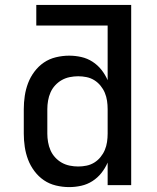

<svg xmlns="http://www.w3.org/2000/svg" viewBox="-20 -755 640 783"><path d="M262 8Q235 8 208 1.5Q181 -5 159 -20Q137 -35 120.5 -57Q104 -79 94.5 -104Q85 -129 81 -156Q77 -183 77 -210V-310Q77 -337 81 -364Q85 -391 94.5 -416Q104 -441 120.5 -463Q137 -485 159 -500Q181 -515 208 -521.5Q235 -528 262 -528Q287 -528 311.5 -522.5Q336 -517 357 -503.5Q378 -490 393.5 -470.5Q409 -451 419 -428V-651H128V-735H515V0H419V-92Q409 -69 393.5 -49.5Q378 -30 357 -16.5Q336 -3 311.5 2.5Q287 8 262 8ZM299 -76Q316 -76 333 -79.5Q350 -83 364.5 -92Q379 -101 390 -114.5Q401 -128 407.5 -143.5Q414 -159 416.5 -176Q419 -193 419 -210V-310Q419 -327 416.5 -344Q414 -361 407.5 -376.5Q401 -392 390 -405.5Q379 -419 364.5 -428Q350 -437 333 -440.5Q316 -444 299 -444Q282 -444 264.5 -440.5Q247 -437 232 -428.5Q217 -420 205 -407Q193 -394 186 -378Q179 -362 176 -344.5Q173 -327 173 -310V-210Q173 -193 176 -175.5Q179 -158 186 -142Q193 -126 205 -113Q217 -100 232 -91.5Q247 -83 264.5 -79.5Q282 -76 299 -76Z"/></svg>

Font: Zed Mono Medium Extended
Style: Regular
Weight: 500
Width: 7
Monospace: yes
Designer: Belleve Invis
Foundry: Belleve Invis
Version: Version 1.0.0; ttfautohint (v1.8.4)